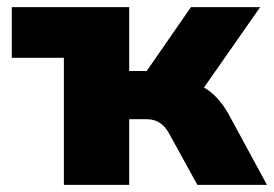

<svg xmlns="http://www.w3.org/2000/svg" viewBox="-20 -518 768 538"><path d="M159 0V-356H13V-498H342V-319H391L515 -498H709L528 -239L502 -289Q528 -286 549.5 -274Q571 -262 588 -243.5Q605 -225 619 -201L728 0H533L456 -140Q447 -157 437.5 -166Q428 -175 416.5 -179.5Q405 -184 389 -184H342V0Z"/></svg>

Font: Nunito Sans 10pt Black
Style: Regular
Weight: 900
Designer: Vernon Adams
Foundry: Vernon Adams
Version: Version 3.101;gftools[0.9.27]